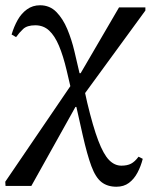

<svg xmlns="http://www.w3.org/2000/svg" viewBox="-65 -499 572 729"><path d="M54 207H-44L-45 191L211 -185L233 -207L387 -471H487V-459L227 -103ZM377 210Q343 210 320.5 192.5Q298 175 282 132Q266 89 249 14L225 -93H192L253 -169L266 -110Q288 -18 308 34.5Q328 87 349 108.5Q370 130 396 130Q418 130 432.5 122.5Q447 115 461 96L477 104Q470 132 457 156.5Q444 181 424.5 195.5Q405 210 377 210ZM270 -221 210 -138 188 -232Q175 -287 159 -325Q143 -363 121.5 -383Q100 -403 69 -403Q38 -403 23 -389Q8 -375 -4 -358L-21 -368Q-12 -398 2 -423Q16 -448 37.5 -463.5Q59 -479 87 -479Q124 -479 149 -453.5Q174 -428 190.5 -388.5Q207 -349 217.5 -304.5Q228 -260 237 -221Z"/></svg>

Font: STIX Two Text
Style: Regular
Weight: 400
Designer: Ross Mills, John Hudson & Paul Hanslow, Tiro Typeworks Ltd; with prior portions MicroPress Inc., and Coen Hoffman.
Foundry: Tiro Typeworks Ltd
Version: Version 2.13 b171